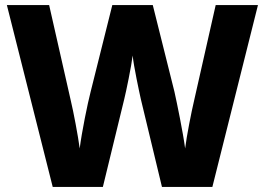

<svg xmlns="http://www.w3.org/2000/svg" viewBox="-20 -734 1040 754"><path d="M993 -714H827L742 -338C732 -296 713 -200 707 -151C699 -213 675 -329 665 -374L580 -714H421L336 -374C324 -328 301 -215 293 -151C287 -198 268 -298 258 -339L173 -714H7L187 0H384L468 -345C475 -373 496 -474 501 -516C505 -474 527 -372 533 -345L616 0H814Z"/></svg>

Font: Noto Sans Gurmukhi ExtraBold
Style: Regular
Weight: 800
Designer: Jelle Bosma - Monotype Design Team
Foundry: Monotype Imaging Inc.
Version: Version 2.004